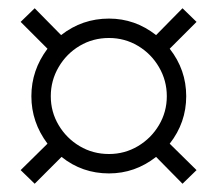

<svg xmlns="http://www.w3.org/2000/svg" viewBox="-20 -615 526 465"><path d="M64 -170 30 -203 95 -267Q56 -319 56 -382Q56 -445 95 -497L30 -562L64 -595L128 -530Q179 -570 244 -570Q307 -570 358 -530L422 -595L456 -562L391 -497Q431 -446 431 -382Q431 -318 391 -267L456 -203L422 -170L358 -235Q307 -195 244 -195Q179 -195 129 -235ZM384 -382Q384 -420 365 -452.5Q346 -485 314 -504Q282 -523 244 -523Q205 -523 173 -504Q141 -485 122 -452.5Q103 -420 103 -382Q103 -344 122 -312Q141 -280 173 -261Q205 -242 244 -242Q282 -242 314 -261Q346 -280 365 -312Q384 -344 384 -382Z"/></svg>

Font: Shippori Mincho SemiBold
Style: Regular
Weight: 600
Designer: FONTDASU
Foundry: FONTDASU / Google Inc. / but / Adobe
Version: Version 3.110; ttfautohint (v1.8.3)